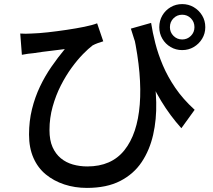

<svg xmlns="http://www.w3.org/2000/svg" viewBox="-20 -847 1040 939"><path d="M719 -735Q726 -689 739.5 -636Q753 -583 776.5 -527.5Q800 -472 837.5 -417Q875 -362 932 -310L867 -220Q812 -281 768 -353.5Q724 -426 688 -514Q652 -602 620 -707ZM79 -683Q104 -681 134 -683Q169 -684 214 -689Q259 -694 306 -701Q353 -708 392.5 -716Q432 -724 455 -733L485 -645Q474 -642 459 -636.5Q444 -631 433 -625Q413 -610 386 -582.5Q359 -555 330.5 -516Q302 -477 277.5 -429Q253 -381 237.5 -325.5Q222 -270 222 -211Q222 -161 237 -127.5Q252 -94 277.5 -73Q303 -52 336.5 -42.5Q370 -33 407 -33Q525 -33 588.5 -112.5Q652 -192 663.5 -336Q675 -480 634 -674L726 -514Q742 -431 744 -347Q746 -263 729 -188Q712 -113 673 -54.5Q634 4 568 38Q502 72 405 72Q346 72 294.5 55Q243 38 204 6Q165 -26 143.5 -75Q122 -124 122 -189Q122 -255 136.5 -313.5Q151 -372 175.5 -423.5Q200 -475 231.5 -520.5Q263 -566 297 -607Q275 -604 245.5 -600.5Q216 -597 188.5 -593.5Q161 -590 144 -587Q130 -586 116.5 -584Q103 -582 87 -579ZM811 -714Q811 -689 828.5 -671.5Q846 -654 871 -654Q896 -654 913.5 -671.5Q931 -689 931 -714Q931 -740 913.5 -757.5Q896 -775 871 -775Q846 -775 828.5 -757.5Q811 -740 811 -714ZM759 -714Q759 -746 774 -771.5Q789 -797 814.5 -812Q840 -827 871 -827Q902 -827 927.5 -812Q953 -797 968.5 -771.5Q984 -746 984 -714Q984 -683 968.5 -657.5Q953 -632 927.5 -617Q902 -602 871 -602Q840 -602 814.5 -617Q789 -632 774 -657.5Q759 -683 759 -714Z"/></svg>

Font: Noto Sans SC Medium
Style: Regular
Weight: 500
Designer: Ryoko NISHIZUKA  (kana, bopomofo & ideographs); Paul D. Hunt (Latin, Greek & Cyrillic); Sandoll Communications , Soo-you
Foundry: Adobe
Version: Version 2.004-H2;hotconv 1.0.118;makeotfexe 2.5.65603